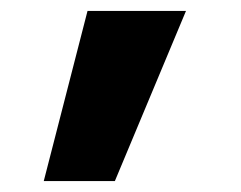

<svg xmlns="http://www.w3.org/2000/svg" viewBox="-20 -171 440 351"><path d="M190 160 320 -151H140L60 160Z"/></svg>

Font: Tekne LDO ExtraBold
Style: Regular
Weight: 800
Monospace: yes
Designer: Alessio Laiso, Mario Rullo, Paolo Rosset
Foundry: Alessio Laiso
Version: Version 1.000;hotconv 1.0.109;makeotfexe 2.5.65596